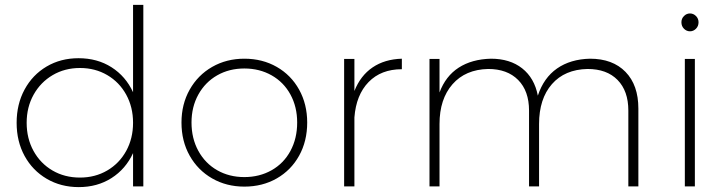

<svg xmlns="http://www.w3.org/2000/svg" viewBox="-20 -762 2966 785"><path d="M566 -742V0H524V-136Q494 -71 436 -34Q378 3 302 3Q229 3 171 -31Q113 -65 80.5 -124.5Q48 -184 48 -260Q48 -336 80.5 -396Q113 -456 170.5 -490Q228 -524 301 -524Q378 -524 436 -487Q494 -450 524 -385V-742ZM307 -36Q369 -36 418.5 -65Q468 -94 496 -145Q524 -196 524 -260Q524 -324 496 -375Q468 -426 418.5 -455Q369 -484 307 -484Q245 -484 195.5 -455Q146 -426 117.5 -375Q89 -324 89 -260Q89 -196 117 -145Q145 -94 194.5 -65Q244 -36 307 -36Z M1236 -261Q1236 -185 1203 -125.5Q1170 -66 1111.5 -32.5Q1053 1 979 1Q906 1 847.5 -32.5Q789 -66 755.5 -125.5Q722 -185 722 -261Q722 -336 755.5 -395.5Q789 -455 847.5 -488.5Q906 -522 979 -522Q1053 -522 1111.5 -488.5Q1170 -455 1203 -395.5Q1236 -336 1236 -261ZM763 -261Q763 -196 791 -145Q819 -94 868 -66Q917 -38 979 -38Q1041 -38 1090.5 -66Q1140 -94 1167.5 -145Q1195 -196 1195 -261Q1195 -325 1167.5 -375.5Q1140 -426 1090.5 -454Q1041 -482 979 -482Q917 -482 868 -454Q819 -426 791 -375.5Q763 -325 763 -261Z M1623 -522V-479Q1538 -479 1487 -426.5Q1436 -374 1429 -282V0H1387V-521H1429V-390Q1454 -453 1503.5 -486.5Q1553 -520 1623 -522Z M2590 -318V0H2549V-310Q2549 -390 2505 -435Q2461 -480 2382 -480Q2289 -478 2236.5 -418Q2184 -358 2184 -255V0H2143V-310Q2143 -390 2098.5 -435Q2054 -480 1976 -480Q1883 -478 1830 -417.5Q1777 -357 1777 -255V0H1736V-521H1777V-384Q1802 -451 1855.5 -485.5Q1909 -520 1987 -522Q2065 -522 2115 -482.5Q2165 -443 2179 -371Q2203 -444 2257.5 -482Q2312 -520 2392 -522Q2485 -522 2537.5 -468Q2590 -414 2590 -318Z M2780 -521H2821V0H2780ZM2836 -671Q2836 -655 2825.5 -644.5Q2815 -634 2801 -634Q2787 -634 2776.5 -644.5Q2766 -655 2766 -671Q2766 -686 2776.5 -696.5Q2787 -707 2801 -707Q2815 -707 2825.5 -696.5Q2836 -686 2836 -671Z"/></svg>

Font: Argentum Sans ExtraLight
Style: Regular
Weight: 275
Designer: Julieta Ulanovsky (Modified by Cristiano Sobral)
Foundry: Julieta Ulanovsky
Version: Version 1.000; ttfautohint (v1.5.65-e2d9)